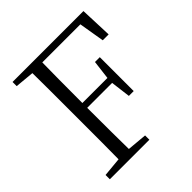

<svg xmlns="http://www.w3.org/2000/svg" viewBox="-193 -869 1013 1013"><g transform="rotate(-45 313.0 -363.0)"><path d="M349 0V-32L238 -42C237 -107 236 -210 236 -351H422L436 -240H472V-493H436L423 -387H236C236 -524 237 -624 238 -688H522L546 -545H590L583 -726H54V-695L161 -685C162 -620 162 -522 162 -391V-335C162 -204 162 -106 161 -42L54 -32V0Z"/></g></svg>

Font: AllPunType Light
Style: Regular
Weight: 300
Version: 1.0